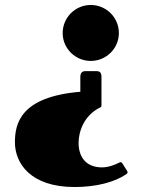

<svg xmlns="http://www.w3.org/2000/svg" viewBox="-20 -737 566 772"><path d="M40 -165C40 -81 102 15 280 15C368 15 441 -5 487 -36C489 -38 493 -40 493 -44C493 -45 493 -47 491 -50L472 -80C469 -84 467 -85 465 -85C462 -85 460 -83 457 -82C443 -75 417 -64 390 -64C330 -64 296 -101 296 -163C296 -204 315 -272 383 -305C384 -306 388 -306 388 -312V-428C388 -450 376 -451 367 -451H323C306 -451 303 -438 303 -428V-368C63 -348 40 -241 40 -165ZM458 -604C458 -667 407 -717 345 -717C283 -717 232 -667 232 -604C232 -542 283 -492 345 -492C407 -492 458 -542 458 -604Z"/></svg>

Font: Fascinate
Style: Regular
Weight: 900
Designer: Astigmatic (AOETI)
Foundry: Astigmatic (AOETI)
Version: Version 1.000